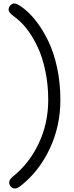

<svg xmlns="http://www.w3.org/2000/svg" viewBox="-20 -830 427 1110"><path d="M67.9 259.8Q52.7 259.8 43 249.3Q33.2 238.8 33.2 225.1Q33.2 208 54.2 190.9Q148.4 116.2 203.6 -0.2Q258.8 -116.7 258.8 -252.9Q258.8 -339.8 242.4 -418.7Q226.1 -497.6 198 -557.6Q169.9 -617.7 135.3 -662.4Q100.6 -707 61 -734.9Q29.8 -756.8 29.8 -774.9Q29.8 -788.6 40.3 -799.3Q50.8 -810.1 62 -810.1Q76.2 -810.1 104 -791Q147.9 -759.8 187 -710.2Q226.1 -660.6 258.5 -594Q291 -527.3 310.1 -439Q329.1 -350.6 329.1 -252.9Q329.1 -100.6 267.3 30.3Q205.6 161.1 101.1 243.2Q80.1 259.8 67.9 259.8Z"/></svg>

Font: Shantell Sans Irregular
Style: Regular
Weight: 300
Designer: Stephen Nixon, Anya Danilova, Shantell Martin
Foundry: Arrow Type
Version: Version 1.006;[9816181b4]